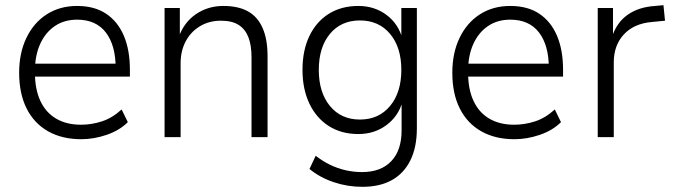

<svg xmlns="http://www.w3.org/2000/svg" viewBox="-20 -530 2604 742"><path d="M294 8Q220 8 166 -22.5Q112 -53 83 -110.5Q54 -168 54 -249Q54 -325 82 -383.5Q110 -442 160.5 -474.5Q211 -507 278 -507Q345 -507 390 -477Q435 -447 458.5 -392Q482 -337 482 -260V-234H99V-284H445L427 -267Q427 -355 389 -404.5Q351 -454 278 -454Q228 -454 191.5 -429Q155 -404 135 -359.5Q115 -315 115 -256V-249Q115 -185 136 -140Q157 -95 197 -71.5Q237 -48 293 -48Q334 -48 374 -61Q414 -74 450 -107L474 -58Q442 -26 392.5 -9Q343 8 294 8Z M616 0V-499H675V-385H670Q691 -444 737.5 -475.5Q784 -507 843 -507Q901 -507 938.5 -486Q976 -465 995 -421.5Q1014 -378 1014 -313V0H952V-309Q952 -355 940 -386Q928 -417 902.5 -433.5Q877 -450 834 -450Q788 -450 752.5 -428.5Q717 -407 697.5 -370Q678 -333 678 -285V0Z M1380 192Q1323 192 1269.5 174Q1216 156 1176 123L1200 72Q1227 93 1256 107Q1285 121 1316 128Q1347 135 1379 135Q1452 135 1492 93Q1532 51 1532 -26V-139H1536Q1520 -81 1473.5 -46.5Q1427 -12 1365 -12Q1299 -12 1250.5 -43Q1202 -74 1175.5 -130Q1149 -186 1149 -260Q1149 -335 1175.5 -390.5Q1202 -446 1250.5 -476.5Q1299 -507 1365 -507Q1427 -507 1473.5 -472.5Q1520 -438 1536 -378H1531V-499H1591V-34Q1591 39 1566 89.5Q1541 140 1494.5 166Q1448 192 1380 192ZM1371 -68Q1444 -68 1487.5 -120.5Q1531 -173 1531 -260Q1531 -347 1487.5 -399Q1444 -451 1371 -451Q1298 -451 1255 -399Q1212 -347 1212 -260Q1212 -173 1255 -120.5Q1298 -68 1371 -68Z M1968 8Q1894 8 1840 -22.5Q1786 -53 1757 -110.5Q1728 -168 1728 -249Q1728 -325 1756 -383.5Q1784 -442 1834.5 -474.5Q1885 -507 1952 -507Q2019 -507 2064 -477Q2109 -447 2132.5 -392Q2156 -337 2156 -260V-234H1773V-284H2119L2101 -267Q2101 -355 2063 -404.5Q2025 -454 1952 -454Q1902 -454 1865.5 -429Q1829 -404 1809 -359.5Q1789 -315 1789 -256V-249Q1789 -185 1810 -140Q1831 -95 1871 -71.5Q1911 -48 1967 -48Q2008 -48 2048 -61Q2088 -74 2124 -107L2148 -58Q2116 -26 2066.5 -9Q2017 8 1968 8Z M2290 0V-499H2349V-384H2344Q2362 -442 2405 -472.5Q2448 -503 2512 -507L2544 -510L2550 -450L2499 -445Q2430 -439 2391 -397Q2352 -355 2352 -289V0Z"/></svg>

Font: Nunitoga
Style: Light
Weight: 300
Designer: Vernon Adams
Foundry: Vernon Adams
Version: Version 1.0